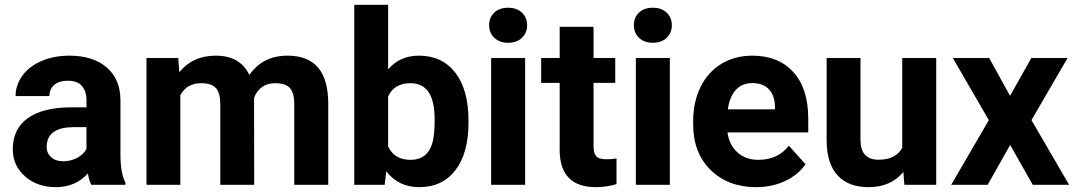

<svg xmlns="http://www.w3.org/2000/svg" viewBox="-20 -770 4482 800"><path d="M360.4 0Q350.6 -19 346.2 -47.4Q294.9 9.8 212.9 9.8Q135.3 9.8 84.2 -35.2Q33.2 -80.1 33.2 -148.4Q33.2 -232.4 95.5 -277.3Q157.7 -322.3 275.4 -322.8H340.3V-353Q340.3 -389.6 321.5 -411.6Q302.7 -433.6 262.2 -433.6Q226.6 -433.6 206.3 -416.5Q186 -399.4 186 -369.6H44.9Q44.9 -415.5 73.2 -454.6Q101.6 -493.7 153.3 -515.9Q205.1 -538.1 269.5 -538.1Q367.2 -538.1 424.6 -489Q481.9 -439.9 481.9 -351.1V-122.1Q482.4 -46.9 502.9 -8.3V0ZM243.7 -98.1Q274.9 -98.1 301.3 -112.1Q327.6 -126 340.3 -149.4V-240.2H287.6Q181.6 -240.2 174.8 -167L174.3 -158.7Q174.3 -132.3 192.9 -115.2Q211.4 -98.1 243.7 -98.1Z M722.7 -528.3 727.1 -469.2Q783.2 -538.1 878.9 -538.1Q981 -538.1 1019 -457.5Q1074.7 -538.1 1177.7 -538.1Q1263.7 -538.1 1305.7 -488Q1347.7 -438 1347.7 -337.4V0H1206.1V-336.9Q1206.1 -381.8 1188.5 -402.6Q1170.9 -423.3 1126.5 -423.3Q1063 -423.3 1038.6 -362.8L1039.1 0H897.9V-336.4Q897.9 -382.3 879.9 -402.8Q861.8 -423.3 818.4 -423.3Q758.3 -423.3 731.4 -373.5V0H590.3V-528.3Z M1932.1 -259.3Q1932.1 -132.3 1877.9 -61.3Q1823.7 9.8 1726.6 9.8Q1640.6 9.8 1589.4 -56.2L1583 0H1456.1V-750H1597.2V-481Q1646 -538.1 1725.6 -538.1Q1822.3 -538.1 1877.2 -467Q1932.1 -396 1932.1 -267.1ZM1791 -269.5Q1791 -349.6 1765.6 -386.5Q1740.2 -423.3 1689.9 -423.3Q1622.6 -423.3 1597.2 -368.2V-159.7Q1623 -104 1690.9 -104Q1759.3 -104 1780.8 -171.4Q1791 -203.6 1791 -269.5Z M2168 0H2026.4V-528.3H2168ZM2018.1 -665Q2018.1 -696.8 2039.3 -717.3Q2060.5 -737.8 2097.2 -737.8Q2133.3 -737.8 2154.8 -717.3Q2176.3 -696.8 2176.3 -665Q2176.3 -632.8 2154.5 -612.3Q2132.8 -591.8 2097.2 -591.8Q2061.5 -591.8 2039.8 -612.3Q2018.1 -632.8 2018.1 -665Z M2453.1 -658.2V-528.3H2543.5V-424.8H2453.1V-161.1Q2453.1 -131.8 2464.4 -119.1Q2475.6 -106.4 2507.3 -106.4Q2530.8 -106.4 2548.8 -109.9V-2.9Q2507.3 9.8 2463.4 9.8Q2314.9 9.8 2312 -140.1V-424.8H2234.9V-528.3H2312V-658.2Z M2771 0H2629.4V-528.3H2771ZM2621.1 -665Q2621.1 -696.8 2642.3 -717.3Q2663.6 -737.8 2700.2 -737.8Q2736.3 -737.8 2757.8 -717.3Q2779.3 -696.8 2779.3 -665Q2779.3 -632.8 2757.6 -612.3Q2735.8 -591.8 2700.2 -591.8Q2664.6 -591.8 2642.8 -612.3Q2621.1 -632.8 2621.1 -665Z M3130.4 9.8Q3014.2 9.8 2941.2 -61.5Q2868.2 -132.8 2868.2 -251.5V-265.1Q2868.2 -344.7 2898.9 -407.5Q2929.7 -470.2 2986.1 -504.2Q3042.5 -538.1 3114.7 -538.1Q3223.1 -538.1 3285.4 -469.7Q3347.7 -401.4 3347.7 -275.9V-218.3H3011.2Q3018.1 -166.5 3052.5 -135.3Q3086.9 -104 3139.6 -104Q3221.2 -104 3267.1 -163.1L3336.4 -85.4Q3304.7 -40.5 3250.5 -15.4Q3196.3 9.8 3130.4 9.8ZM3114.3 -423.8Q3072.3 -423.8 3046.1 -395.5Q3020 -367.2 3012.7 -314.5H3209V-325.7Q3208 -372.6 3183.6 -398.2Q3159.2 -423.8 3114.3 -423.8Z M3744.1 -53.7Q3691.9 9.8 3599.6 9.8Q3514.6 9.8 3470 -39.1Q3425.3 -87.9 3424.3 -182.1V-528.3H3565.4V-187Q3565.4 -104.5 3640.6 -104.5Q3712.4 -104.5 3739.3 -154.3V-528.3H3880.9V0H3748Z M4188.5 -370.6 4277.3 -528.3H4428.2L4277.8 -269.5L4434.6 0H4283.2L4189 -166L4095.2 0H3943.4L4100.1 -269.5L3950.2 -528.3H4101.6Z"/></svg>

Font: TypoPRO Roboto
Style: Bold
Weight: 700
Designer: Google
Version: Version 2.136; 2016